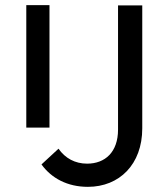

<svg xmlns="http://www.w3.org/2000/svg" viewBox="-20 -715 646 745"><path d="M321 10C443 10 532 -77 532 -217V-694H438V-212C438 -125 388 -80 318 -80C271 -80 233 -101 207 -138L141 -77C180 -23 242 10 321 10ZM82 -220H172V-695H82Z"/></svg>

Font: MV Cash
Style: Regular
Weight: 400
Designer: Rodrigo Fuenzalida
Foundry: fragTYPE
Version: Version 1.100;Glyphs 3.1.2 (3151)